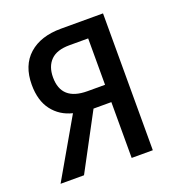

<svg xmlns="http://www.w3.org/2000/svg" viewBox="-104 -623 653 708"><g transform="rotate(-20 222.5 -268.5)"><path d="M107 0H15L147 -229Q98 -241 69 -279Q40 -317 40 -379Q40 -455 86 -496Q132 -537 212 -537H377V0H294V-219H224ZM123 -378Q123 -287 225 -287H294V-469H220Q171 -469 147 -445Q123 -421 123 -378Z"/></g></svg>

Font: Avrile Sans Condensed
Style: Regular
Weight: 400
Width: 3
Designer: Monotype Design Team
Foundry: Monotype Imaging Inc.
Version: Version 2.001;September 10, 2019;FontCreator 11.5.0.2425 64-